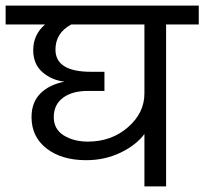

<svg xmlns="http://www.w3.org/2000/svg" viewBox="-42 -662 726 682"><path d="M471 -330V-575H211Q155 -545 155 -486Q155 -407 281 -407H329V-339H270Q214 -339 181.5 -314.5Q149 -290 149 -246Q149 -203 184.5 -181Q220 -159 270 -159Q354 -159 412.5 -210Q471 -261 471 -330ZM664 -642V-575H548V0H471V-186Q441 -146 385.5 -119.5Q330 -93 264 -93Q177 -93 123.5 -134.5Q70 -176 70 -246Q70 -298 101 -329.5Q132 -361 187 -372Q142 -377 109 -405.5Q76 -434 76 -484Q76 -539 118 -575H-22V-642Z"/></svg>

Font: Hind
Style: Regular
Weight: 400
Designer: Manushi Parikh, Satya Rajpurohit
Foundry: Indian Type Foundry
Version: Version 2.000;PS 1.0;hotconv 1.0.79;makeotf.lib2.5.61930